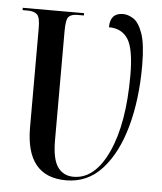

<svg xmlns="http://www.w3.org/2000/svg" viewBox="-53 -771 699 827"><g transform="rotate(5 297.0 -357.5)"><path d="M263 10Q356 10 419 -59.5Q482 -129 514.5 -246.5Q547 -364 547 -510Q547 -604 530.5 -650Q514 -696 490.5 -710.5Q467 -725 446 -725Q390 -725 390 -663Q446 -663 473 -620.5Q500 -578 500 -463Q500 -256 443 -132Q386 -8 294 -8Q250 -8 225.5 -42Q201 -76 201 -159V-630Q201 -680 212.5 -692Q224 -704 250 -704H278V-714H13V-704H36Q62 -704 75.5 -692Q89 -680 89 -633V-204Q89 10 263 10Z"/></g></svg>

Font: Noto Serif Display Condensed Semi
Style: Regular
Weight: 600
Width: 3
Designer: Monotype Design Team
Foundry: Monotype Imaging Inc.
Version: Version 1.900